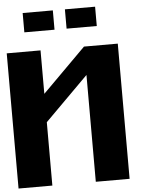

<svg xmlns="http://www.w3.org/2000/svg" viewBox="-69 -1181 982 1238"><g transform="rotate(-5 422.0 -562.5)"><path d="M500 -875H718.8V0H500V-691.4L218.8 -410.2V0H0V-875H218.8V-593.8ZM593.8 -1125V-1000H398.4V-1125ZM320.3 -1125V-1000H125V-1125Z"/></g></svg>

Font: CraftyPE
Style: Regular
Weight: 400
Designer: Erek Butcher
Foundry: Haunted Coop
Version: Version 0.018;April 4, 2024;FontCreator 15.0.0.2962 64-bit